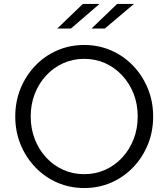

<svg xmlns="http://www.w3.org/2000/svg" viewBox="-20 -938 850 969"><path d="M405.2 11Q332.4 11 269.2 -16.5Q206 -44 158.5 -93.5Q111 -143 84 -208.5Q57 -274 57 -350Q57 -426 83.8 -491.5Q110.6 -557 158.1 -606.5Q205.6 -656 268.8 -683.5Q332 -711 404.8 -711Q477.6 -711 540.8 -683.5Q604 -656 651.5 -606.5Q699 -557 726 -491.5Q753 -426 753 -350Q753 -274 726.2 -208.5Q699.4 -143 651.9 -93.5Q604.4 -44 541.2 -16.5Q478 11 405.2 11ZM404.9 -59Q462 -59 511 -81Q560 -103 597 -143Q634 -183 654.5 -235.9Q675 -288.8 675 -350Q675 -412 654.5 -464.5Q634 -517 597 -557Q560 -597 511.1 -619Q462.3 -641 405.1 -641Q348 -641 299 -619Q250 -597 213 -557Q176 -517 155.5 -464.5Q135 -412 135 -350.5Q135 -289 155.5 -236Q176 -183 213 -143Q250 -103 298.9 -81Q347.7 -59 404.9 -59ZM269 -794 398 -918H482L338 -794ZM442 -794 571 -918H656L509 -794Z"/></svg>

Font: Red Hat Text VF
Style: Regular
Weight: 300
Designer: Pentagram, MCKL
Foundry: Pentagram, MCKL
Version: Version 1.023